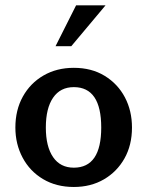

<svg xmlns="http://www.w3.org/2000/svg" viewBox="-20 -707 567 738"><path d="M263.7 11.7Q196.3 11.7 145.5 -18.6Q94.7 -48.8 66.9 -101.1Q39.1 -153.3 39.1 -216.8Q39.1 -284.2 67.9 -335.9Q96.7 -387.7 147.5 -417Q198.2 -446.3 263.7 -446.3Q332 -446.3 382.3 -415.5Q432.6 -384.8 460 -333Q487.3 -281.2 487.3 -216.8Q487.3 -149.4 458.5 -98.1Q429.7 -46.9 379.4 -17.6Q329.1 11.7 263.7 11.7ZM263.7 -62.5Q369.1 -62.5 369.1 -216.8Q369.1 -372.1 263.7 -372.1Q211.9 -372.1 184.1 -331.5Q156.2 -291 156.2 -216.8Q156.2 -143.6 184.1 -103Q211.9 -62.5 263.7 -62.5ZM193.4 -529.3 272.5 -686.5H385.7L253.9 -529.3Z"/></svg>

Font: Padauk Book
Style: Bold
Weight: 700
Designer: Debbi Hosken, Becca Hirsbrunner Spalinger
Foundry: SIL International
Version: Version 5.000